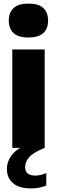

<svg xmlns="http://www.w3.org/2000/svg" viewBox="-20 -824 318 1070"><path d="M48.5 0V-548.5H229V0ZM138.5 -615Q82 -615 55.5 -639.8Q29 -664.5 29 -709.5Q29 -754 55.5 -779Q82 -804 138.5 -804Q195 -804 221.5 -779Q248 -754 248 -709.5Q248 -664.5 221.5 -639.8Q195 -615 138.5 -615ZM153 226Q86.5 226 52.5 196.8Q18.5 167.5 18.5 118Q18.5 70 52.8 31.5Q87 -7 179 -39.5L229 0Q163.5 26.5 141.8 52.8Q120 79 120 107Q120 154.5 177.5 154.5Q204.5 154.5 238 140.5V210Q220.5 217 200.2 221.5Q180 226 153 226Z"/></svg>

Font: Encode Sans SemiCondensed SemiCondensed ExtraBold
Style: Regular
Weight: 800
Width: 4
Designer: Multiple Designers
Foundry: Impallari Type
Version: Version 3.000; ttfautohint (v1.8.3) -l 8 -r 50 -G 200 -x 14 